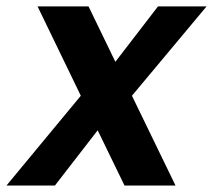

<svg xmlns="http://www.w3.org/2000/svg" viewBox="-62 -574 659 594"><path d="M323.2 0 240.2 -170.9 107.9 0H-42L188 -277.8L54.2 -554.2H211.9L294.9 -382.8L426.8 -554.2H577.1L346.2 -277.8L481 0Z"/></svg>

Font: SVN-Poppins SemiBold
Style: Italic
Weight: 600
Italic angle: -10°
Designer: Ninad Kale (Devanagari), Jonny Pinhorn (Latin)
Foundry: Indian Type Foundry
Version: Version 3.002 2017